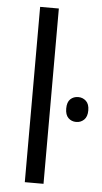

<svg xmlns="http://www.w3.org/2000/svg" viewBox="-54 -795 440 829"><g transform="rotate(5 166.0 -380.0)"><path d="M167 0H85.9V-759.8H167ZM236.3 -332.5Q236.3 -360.4 250 -373.3Q263.7 -386.2 284.2 -386.2Q303.7 -386.2 317.9 -373Q332 -359.9 332 -332.5Q332 -305.2 317.9 -291.7Q303.7 -278.3 284.2 -278.3Q263.7 -278.3 250 -291.7Q236.3 -305.2 236.3 -332.5Z"/></g></svg>

Font: Open Sans ACDW
Style: acdw
Weight: 400
Foundry: Ascender Corporation
Version: Version 1.10